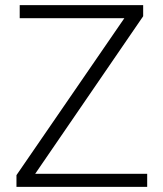

<svg xmlns="http://www.w3.org/2000/svg" viewBox="-20 -731 639 751"><path d="M555.7 -51.3V0H44.4V-45.9L466.3 -659.7H57.1V-710.9H540V-667.5L117.7 -51.3Z"/></svg>

Font: Vazirmatn UI FD ExtraLight
Style: Regular
Weight: 200
Designer: Saber Rastikerdar
Foundry: Saber Rastikerdar
Version: Version 33.003